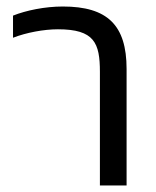

<svg xmlns="http://www.w3.org/2000/svg" viewBox="-20 -570 479 590"><path d="M287 0H369V-358C369 -493 310 -550 173 -550C118 -550 60 -538 20 -522V-454C61 -470 115 -480 158 -480C270 -480 287 -438 287 -349Z"/></svg>

Font: Kanit Light
Style: Regular
Weight: 300
Designer: Katatrad Team
Foundry: CadsonDemak
Version: Version 1.000;PS 001.000;hotconv 1.0.88;makeotf.lib2.5.64775